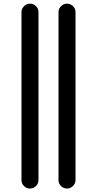

<svg xmlns="http://www.w3.org/2000/svg" viewBox="-20 -830 540 1069"><path d="M305.7 172.9V-762.7Q305.7 -781.2 319.8 -795.4Q334 -809.6 353 -809.6Q372.1 -809.6 386.2 -795.9Q400.4 -782.2 400.4 -762.7V172.9Q400.4 191.4 386.2 205.6Q372.1 219.7 353 219.7Q334 219.7 319.8 206.1Q305.7 192.4 305.7 172.9ZM99.6 172.9V-762.7Q99.6 -781.2 113.8 -795.4Q127.9 -809.6 147 -809.6Q166 -809.6 180.2 -795.9Q194.3 -782.2 194.3 -762.7V172.9Q194.3 191.4 180.2 205.6Q166 219.7 147 219.7Q127.9 219.7 113.8 206.1Q99.6 192.4 99.6 172.9Z"/></svg>

Font: Rounded-X Mgen+ 1m medium
Style: Regular
Weight: 500
Designer: [Source Han Sans]
Ryoko NISHIZUKA  (kana & ideographs); Paul D. Hunt (Latin, Greek & Cyrillic); Wenlong ZHANG  (bopomofo
Version: Version 1.059.20150602